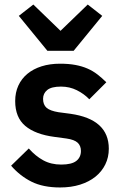

<svg xmlns="http://www.w3.org/2000/svg" viewBox="-20 -815 539 847"><path d="M189 -591 63 -745 127 -795 247 -679 367 -795 431 -745 305 -591ZM245 12Q170 12 119 -13.5Q68 -39 29 -84L107 -160Q136 -127 170.5 -108Q205 -89 250 -89Q296 -89 316.5 -105Q337 -121 337 -149Q337 -172 322.5 -185.5Q308 -199 273 -204L221 -211Q136 -222 91.5 -259.5Q47 -297 47 -369Q47 -407 61 -437.5Q75 -468 101 -489.5Q127 -511 163.5 -522.5Q200 -534 245 -534Q283 -534 312.5 -528.5Q342 -523 366 -512.5Q390 -502 410 -486.5Q430 -471 449 -452L374 -377Q351 -401 319 -417Q287 -433 249 -433Q207 -433 188.5 -418Q170 -403 170 -379Q170 -353 185.5 -339.5Q201 -326 238 -320L291 -313Q460 -289 460 -159Q460 -121 444.5 -89.5Q429 -58 401 -35.5Q373 -13 333.5 -0.5Q294 12 245 12Z"/></svg>

Font: IBM Plex Sans Thai SmBld
Style: Regular
Weight: 600
Designer: Mike Abbink, Paul van der Laan, Pieter van Rosmalen, Ben Mitchell, Mark Frömberg
Foundry: Bold Monday
Version: Version 1.2